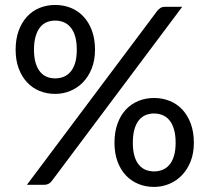

<svg xmlns="http://www.w3.org/2000/svg" viewBox="-20 -745 844 774"><path d="M363 -544.5Q363 -502.5 350 -469.5Q337 -436.5 314.8 -413.5Q292.5 -390.5 263.5 -378.5Q234.5 -366.5 202.5 -366.5Q168.5 -366.5 139.2 -378.5Q110 -390.5 88.8 -413.5Q67.5 -436.5 55.2 -469.5Q43 -502.5 43 -544.5Q43 -587.5 55.2 -621Q67.5 -654.5 88.8 -677.8Q110 -701 139.2 -713Q168.5 -725 202.5 -725Q237 -725 266.2 -713Q295.5 -701 317 -677.8Q338.5 -654.5 350.8 -621Q363 -587.5 363 -544.5ZM289.5 -544.5Q289.5 -576.5 282.8 -599Q276 -621.5 264 -635.5Q252 -649.5 236.2 -655.8Q220.5 -662 202.5 -662Q184.5 -662 169 -655.8Q153.5 -649.5 142 -635.5Q130.5 -621.5 123.8 -599Q117 -576.5 117 -544.5Q117 -513 123.8 -491Q130.5 -469 142 -455.2Q153.5 -441.5 169 -435.2Q184.5 -429 202.5 -429Q220.5 -429 236.2 -435.2Q252 -441.5 264 -455.2Q276 -469 282.8 -491Q289.5 -513 289.5 -544.5ZM614.5 -702Q619.5 -708 626.5 -712.8Q633.5 -717.5 646 -717.5H714.5L188.5 -15Q183.5 -8.5 176 -4.2Q168.5 0 158.5 0H88.5ZM761.5 -169.5Q761.5 -127.5 748.5 -94.5Q735.5 -61.5 713.2 -38.5Q691 -15.5 662 -3.5Q633 8.5 601 8.5Q567 8.5 537.8 -3.5Q508.5 -15.5 487 -38.5Q465.5 -61.5 453.5 -94.5Q441.5 -127.5 441.5 -169.5Q441.5 -212.5 453.5 -246Q465.5 -279.5 487 -302.8Q508.5 -326 537.8 -338Q567 -350 601 -350Q635 -350 664.5 -338Q694 -326 715.5 -302.8Q737 -279.5 749.2 -246Q761.5 -212.5 761.5 -169.5ZM688 -169.5Q688 -201.5 681.2 -224Q674.5 -246.5 662.5 -260.8Q650.5 -275 634.8 -281.2Q619 -287.5 601 -287.5Q583 -287.5 567.5 -281.2Q552 -275 540.2 -260.8Q528.5 -246.5 522 -224Q515.5 -201.5 515.5 -169.5Q515.5 -138 522 -116Q528.5 -94 540.2 -80.2Q552 -66.5 567.5 -60.2Q583 -54 601 -54Q619 -54 634.8 -60.2Q650.5 -66.5 662.5 -80.2Q674.5 -94 681.2 -116Q688 -138 688 -169.5Z"/></svg>

Font: Lato Medium
Style: Regular
Weight: 500
Designer: Lukasz Dziedzic
Foundry: tyPoland Lukasz Dziedzic
Version: Version 2.006; 2014-01-15